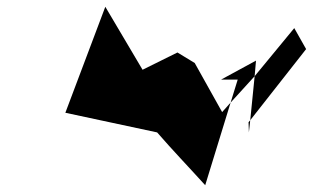

<svg xmlns="http://www.w3.org/2000/svg" viewBox="-20 -735 924 567"><path d="M173 -402 444 -344C490 -291 539 -240 586 -188L661 -432L636 -404L555 -549L504 -580L401 -529L291 -715ZM633 -500 736 -556 732 -510 661 -432 682 -500ZM732 -510 719 -380 884 -590 849 -652ZM714 -374 719 -380 715 -344Z"/></svg>

Font: bitstorm
Style: exextobl
Weight: 400
Version: Version 0.2